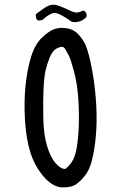

<svg xmlns="http://www.w3.org/2000/svg" viewBox="-20 -813 540 827"><path d="M242.2 -5.9Q201.2 -11.7 164.1 -57.1Q127 -102.5 109.4 -161.1Q91.8 -219.7 87.4 -299.3Q83 -378.9 90.3 -447.8Q97.7 -516.6 114.3 -569.8Q130.9 -623 162.1 -652.3Q193.4 -681.6 216.8 -688.5Q240.2 -695.3 266.1 -691.4Q292 -687.5 308.6 -673.3Q325.2 -659.2 340.8 -634.3Q356.4 -609.4 371.1 -540.5Q385.7 -471.7 392.1 -395.5Q398.4 -319.3 395 -257.8Q391.6 -196.3 380.9 -143.6Q370.1 -90.8 352.1 -64.9Q334 -39.1 311 -21.5Q288.1 -3.9 242.2 -5.9ZM259.8 -85Q272.5 -91.8 288.1 -113.8Q303.7 -135.7 310.5 -176.8Q317.4 -217.8 319.3 -269.5Q321.3 -321.3 317.4 -385.7Q313.5 -450.2 298.8 -504.9Q284.2 -559.6 276.4 -573.7Q268.6 -587.9 260.3 -602.5Q252 -617.2 229.5 -606.9Q207 -596.7 195.3 -568.4Q183.6 -540 176.8 -511.7Q169.9 -483.4 167.5 -428.7Q165 -374 166.5 -303.7Q168 -233.4 182.6 -184.6Q197.3 -135.7 218.8 -110.8Q240.2 -85.9 259.8 -85ZM290 -718.8Q232.4 -759.8 212.9 -757.3Q193.4 -754.9 162.1 -726.6L144.5 -724.6L138.7 -728.5Q132.8 -738.3 134.8 -752Q167 -777.3 184.1 -786.1Q201.2 -794.9 217.8 -792Q234.4 -789.1 252.9 -780.3Q271.5 -771.5 288.6 -764.2Q305.7 -756.8 317.4 -759.8L340.8 -767.6Q356.4 -757.8 352.5 -740.2Q327.1 -712.9 290 -718.8Z"/></svg>

Font: NaikaiFont
Style: Regular-Lite
Weight: 400
Version: Version 1.67